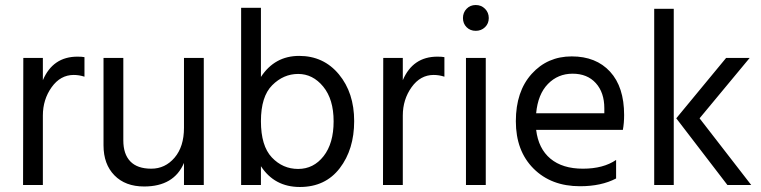

<svg xmlns="http://www.w3.org/2000/svg" viewBox="-20 -738 3037 766"><path d="M151 0H72L73 -507H151V-418Q191 -512 289 -512Q307 -512 317 -510V-432Q296 -439 274 -439Q221 -439 186 -390Q151 -341 151 -277Z M793 0H714V-88Q674 6 555 6Q480 6 436.5 -38.5Q393 -83 393 -158V-507H472V-178Q472 -123 500 -94Q528 -65 583.5 -65Q639 -65 676.5 -109Q714 -153 714 -228V-507H793Z M1169.5 -443Q1111 -443 1066 -398Q1021 -353 1021 -254.5Q1021 -156 1064.5 -110Q1108 -64 1169.5 -64Q1231 -64 1271 -115Q1311 -166 1311 -254Q1311 -342 1269.5 -392.5Q1228 -443 1169.5 -443ZM1021 0H942V-707H1021V-431Q1076 -515 1173.5 -515Q1271 -515 1332 -441.5Q1393 -368 1393 -255Q1393 -142 1335.5 -67Q1278 8 1176.5 8Q1075 8 1021 -75Z M1587 0H1508L1509 -507H1587V-418Q1627 -512 1725 -512Q1743 -512 1753 -510V-432Q1732 -439 1710 -439Q1657 -439 1622 -390Q1587 -341 1587 -277Z M1915 -703Q1930 -688 1930 -666Q1930 -644 1915 -629.5Q1900 -615 1878 -615Q1856 -615 1841.5 -629.5Q1827 -644 1827 -666Q1827 -688 1841.5 -703Q1856 -718 1878 -718Q1900 -718 1915 -703ZM1918 0H1839V-507H1918Z M2119 -286H2391V-306Q2391 -369 2357 -406.5Q2323 -444 2264.5 -444Q2206 -444 2166 -403Q2126 -362 2119 -286ZM2294 5Q2179 5 2108.5 -65.5Q2038 -136 2038 -254.5Q2038 -373 2101 -443Q2164 -513 2261 -513Q2358 -513 2414 -452Q2470 -391 2470 -279Q2470 -247 2465 -220H2119Q2128 -145 2176 -105Q2224 -65 2305.5 -65Q2387 -65 2438 -100V-26Q2379 5 2294 5Z M2771 -266 2977 0H2882L2678 -266L2877 -507H2971ZM2668 0H2590V-703H2668Z"/></svg>

Font: Hind Madurai
Style: Regular
Weight: 400
Designer: Jyotish Sonowal
Foundry: Indian Type Foundry
Version: Version 0.702;PS 1.0;hotconv 1.0.81;makeotf.lib2.5.63406